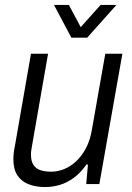

<svg xmlns="http://www.w3.org/2000/svg" viewBox="-20 -743 533 775"><path d="M161 12Q124 12 95 0.5Q66 -11 50 -35.5Q34 -60 34 -100Q34 -113 35.5 -126Q37 -139 40 -153L105 -526H174L110 -159Q108 -148 106.5 -138Q105 -128 105 -119Q105 -93 115 -77.5Q125 -62 143.5 -56Q162 -50 187 -50Q213 -50 239 -60.5Q265 -71 287.5 -92Q310 -113 327 -145Q344 -177 351 -220L405 -526H474L381 0H328L335 -79H329Q305 -45 277.5 -25Q250 -5 221 3.5Q192 12 161 12ZM450 -723 332 -591H268L198 -723H258L319 -609H284L386 -723Z"/></svg>

Font: Archivo SemiCondensed Light
Style: Italic
Weight: 300
Width: 4
Italic angle: -10°
Designer: Hector Gatti
Foundry: Omnibus-Type
Version: Version 2.001